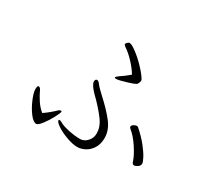

<svg xmlns="http://www.w3.org/2000/svg" viewBox="-139 -940 1278 1173"><g transform="rotate(30 500.0 -354.0)"><path d="M460 -677Q449 -685 449 -691Q449 -695 456.5 -703Q464 -711 472 -711Q486 -711 522 -684Q558 -657 593.5 -619.5Q629 -582 644 -556Q647 -552 647 -545Q647 -534 638 -520Q634 -512 580 -495.5Q526 -479 509 -479Q498 -479 498 -483Q498 -489 515 -501Q546 -521 580 -550Q560 -584 525.5 -620.5Q491 -657 460 -677ZM113 -182Q113 -194 116 -199Q119 -204 122 -204Q127 -204 133 -198.5Q139 -193 143 -182Q155 -156 175 -125.5Q195 -95 222 -73Q242 -86 264 -104.5Q286 -123 298 -135Q300 -138 305.5 -140.5Q311 -143 315 -143Q320 -143 320 -138Q320 -129 301 -93Q282 -57 259 -27Q236 3 223 3Q203 3 178 -29Q153 -61 134 -104.5Q115 -148 113 -174ZM336 -89Q344 -89 353 -83Q374 -70 418.5 -60.5Q463 -51 501 -51Q529 -51 551 -74.5Q573 -98 573 -130Q573 -176 544.5 -216Q516 -256 465 -309Q412 -359 403 -383Q399 -390 399 -398Q399 -406 402.5 -411Q406 -416 412 -416Q423 -416 436 -397Q445 -384 486 -346Q551 -287 590 -236.5Q629 -186 629 -131Q629 -89 611 -59.5Q593 -30 565.5 -15Q538 0 509 0Q479 0 435.5 -15.5Q392 -31 361 -51.5Q330 -72 330 -85Q330 -87 331.5 -88Q333 -89 336 -89ZM763 -294Q769 -294 772 -291Q817 -252 847.5 -213.5Q878 -175 892 -148Q906 -121 906 -111Q906 -95 891.5 -85.5Q877 -76 867 -76Q856 -76 851 -92Q840 -128 806.5 -179Q773 -230 739 -257Q730 -264 730 -271Q730 -279 741 -286.5Q752 -294 763 -294Z"/></g></svg>

Font: JyunsaiKaai Light
Style: Regular
Weight: 300
Designer: Fontworks Inc.
Version: Version 0.030;April 7, 2024;FontCreator 14.0.0.2901 64-bit